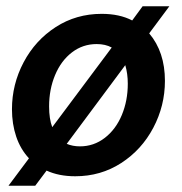

<svg xmlns="http://www.w3.org/2000/svg" viewBox="-20 -550 578 610"><path d="M454 -444Q504 -385 504 -293Q504 -214 467 -144Q430 -74 365 -32Q300 10 219 10Q167 10 128 -8L92 40H7L72 -47Q45 -76 31.5 -116Q18 -156 18 -203Q18 -282 55 -352Q92 -422 157 -464Q222 -506 303 -506Q360 -506 400 -485L433 -530H518ZM146 -146 335 -399Q315 -410 287 -410Q243 -410 208.5 -383.5Q174 -357 155 -311.5Q136 -266 136 -212Q136 -172 146 -146ZM378 -343 192 -93Q211 -85 234 -85Q278 -85 313 -112Q348 -139 367 -184.5Q386 -230 386 -284Q386 -316 378 -343Z"/></svg>

Font: Cabin SemiBold
Style: Italic
Weight: 600
Italic angle: -7°
Designer: Pablo Impallari
Foundry: Pablo Impallari. http://www.impallari.com Igino Marini. http://www.ikern.com
Version: Version 2.200